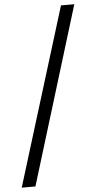

<svg xmlns="http://www.w3.org/2000/svg" viewBox="-62 -811 514 1023"><g transform="rotate(-5 194.5 -299.5)"><path d="M11.7 174.8 304.7 -774.4H376L85 174.8Z"/></g></svg>

Font: Bpmf GenRyu Min B
Style: B
Weight: 700
Foundry: But Ko
Version: Version 1.320